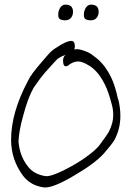

<svg xmlns="http://www.w3.org/2000/svg" viewBox="-20 -825 550 831"><path d="M169 -14Q112 -22 80 -64Q28 -134 28 -220Q28 -338 101 -475Q109 -492 123 -510.5Q137 -529 155 -550L186 -586Q195 -597 204 -604.5Q213 -612 221 -617Q267 -648 289 -648Q304 -648 304 -624Q304 -617 301 -611Q305 -612 308 -612Q311 -612 315 -612Q330 -612 360 -599Q374 -593 397 -574Q435 -544 462 -488Q469 -474 476.5 -450.5Q484 -427 491 -395H492Q501 -358 501 -324Q501 -265 474 -217Q462 -198 429 -160Q389 -116 299 -64Q206 -9 169 -14ZM175 -63Q190 -60 222.5 -73Q255 -86 293 -107.5Q331 -129 363 -153Q395 -177 410 -196Q427 -219 436.5 -232.5Q446 -246 449 -251Q470 -289 470 -328Q470 -352 463 -376Q456 -402 449 -422.5Q442 -443 435 -457Q412 -505 381 -530Q374 -537 350 -550Q331 -559 318 -559Q295 -559 273 -540L270 -539Q269 -539 268 -538.5Q267 -538 265 -538Q253 -538 253 -562Q253 -577 261 -585Q262 -586 263 -586.5Q264 -587 265 -588Q245 -581 233 -573Q229 -571 214.5 -555Q200 -539 174 -510Q166 -501 154 -485Q142 -469 126 -446Q101 -403 80 -323Q70 -288 65.5 -260.5Q61 -233 60 -213Q65 -149 102 -103Q127 -71 175 -63ZM372 -737Q361 -737 352 -741Q343 -745 343 -761Q343 -778 351.5 -791.5Q360 -805 374 -805Q407 -805 407 -774Q407 -758 398 -747.5Q389 -737 372 -737ZM261 -737Q250 -737 241 -741Q232 -745 232 -761Q232 -778 240.5 -791.5Q249 -805 263 -805Q296 -805 296 -774Q296 -758 287 -747.5Q278 -737 261 -737Z"/></svg>

Font: Square Peg
Style: Regular
Weight: 400
Designer: Robert E. Leuschke
Foundry: Robert E. Leuschke
Version: Version 1.010; ttfautohint (v1.8.4.7-5d5b)